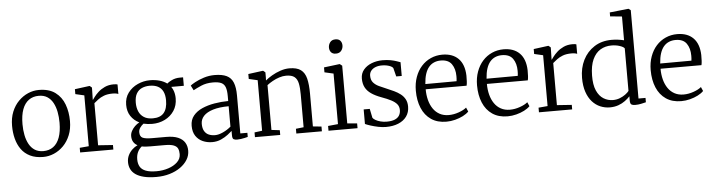

<svg xmlns="http://www.w3.org/2000/svg" viewBox="-58 -1101 6133 1650"><g transform="rotate(-5 3009.0 -276.0)"><path d="M34.5 -278.5Q34.5 -346.5 56.2 -399.8Q78 -453 114.8 -490Q151.5 -527 196.8 -546.5Q242 -566 289.5 -566Q378 -566 431.8 -526Q485.5 -486 509.8 -420.2Q534 -354.5 534 -277Q534 -209 512.2 -155.5Q490.5 -102 454 -65Q417.5 -28 372 -8.5Q326.5 11 279 11Q212.5 11 165.8 -12Q119 -35 90.2 -75.2Q61.5 -115.5 48 -167.8Q34.5 -220 34.5 -278.5ZM284 -39Q334 -39 369.8 -65Q405.5 -91 424.5 -142.8Q443.5 -194.5 443.5 -270.5Q443.5 -319.5 435 -363.8Q426.5 -408 407.8 -442.5Q389 -477 359 -496.5Q329 -516 285 -516Q235 -516 199 -490Q163 -464 144 -412.8Q125 -361.5 125 -284.5Q125 -235 133.8 -190.8Q142.5 -146.5 161.5 -112Q180.5 -77.5 210.8 -58.2Q241 -39 284 -39Z M597.5 0V-40L676 -47V-485.5L600 -503V-545.5L725 -562H729L747 -547V-529L745 -440.5L747 -441.5Q751.5 -447.5 765 -466Q778.5 -484.5 801.8 -505.8Q825 -527 858.2 -542.5Q891.5 -558 934.5 -558Q948.5 -558 956 -556.8Q963.5 -555.5 968.5 -554V-471.5Q965.5 -474 952.5 -477Q939.5 -480 920 -480Q875 -480 844.2 -468.2Q813.5 -456.5 792.8 -440.2Q772 -424 756.5 -411V-48L884 -39V0Z M1233 267Q1170.5 267 1126.2 256.2Q1082 245.5 1054 226Q1026 206.5 1013 179.2Q1000 152 1000 119Q1000 86.5 1013.2 59.5Q1026.5 32.5 1047.8 12.5Q1069 -7.5 1094 -19Q1071.5 -30.5 1059 -51Q1046.5 -71.5 1046.5 -101.5Q1046.5 -124 1058 -145.5Q1069.5 -167 1087.5 -184.5Q1105.5 -202 1126.5 -213Q1080 -235.5 1053.5 -275.8Q1027 -316 1027 -373Q1027 -433.5 1059.5 -476.8Q1092 -520 1142.8 -543Q1193.5 -566 1248 -566Q1292.5 -566 1330.2 -555.5Q1368 -545 1395.5 -524.5Q1406 -535.5 1437.2 -550.8Q1468.5 -566 1507.5 -566H1535V-493H1426.5Q1435.5 -480.5 1442.2 -464.8Q1449 -449 1452.5 -430.5Q1456 -412 1456 -392Q1456 -330.5 1426 -285.2Q1396 -240 1346 -215.2Q1296 -190.5 1236.5 -190.5Q1216.5 -190.5 1197.8 -192.8Q1179 -195 1161.5 -199Q1144 -186 1131.2 -167.8Q1118.5 -149.5 1118.5 -129.5Q1118.5 -91 1143 -79.8Q1167.5 -68.5 1225.5 -68.5H1346Q1408.5 -68.5 1447.8 -51.8Q1487 -35 1505.5 -5Q1524 25 1524 65.5Q1524 107 1501.8 143.2Q1479.5 179.5 1440 207.5Q1400.5 235.5 1347.5 251.2Q1294.5 267 1233 267ZM1238.5 218Q1292 218 1340 202.2Q1388 186.5 1418.2 157.5Q1448.5 128.5 1448.5 88.5Q1448.5 61 1439.8 41.2Q1431 21.5 1404.8 11Q1378.5 0.5 1326 0.5H1203Q1182 0.5 1163.5 -0.8Q1145 -2 1129.5 -5.5Q1106 13.5 1093.5 40.2Q1081 67 1081 103Q1081 139.5 1095.8 165.2Q1110.5 191 1145 204.5Q1179.5 218 1238.5 218ZM1245.5 -237.5Q1310.5 -237.5 1341.2 -274Q1372 -310.5 1372 -381.5Q1372 -428 1357 -458.5Q1342 -489 1313 -504Q1284 -519 1242 -519Q1205.5 -519 1175.8 -506Q1146 -493 1128.5 -463.5Q1111 -434 1111 -383.5Q1111 -342 1125 -309Q1139 -276 1168.8 -256.8Q1198.5 -237.5 1245.5 -237.5Z M1736.5 10.5Q1693 10.5 1655.8 -5.8Q1618.5 -22 1595.2 -56.2Q1572 -90.5 1572 -144Q1572 -196 1600.8 -231.2Q1629.5 -266.5 1677.5 -287.8Q1725.5 -309 1784.2 -319Q1843 -329 1903.5 -329.5V-372.5Q1903.5 -421 1893.2 -448.8Q1883 -476.5 1857.8 -488.2Q1832.5 -500 1786 -500Q1728.5 -500 1684.5 -480.8Q1640.5 -461.5 1616 -447.5L1594.5 -489.5Q1604.5 -498.5 1636.5 -516Q1668.5 -533.5 1713.2 -547.8Q1758 -562 1805.5 -562Q1871 -562 1910 -543Q1949 -524 1966 -481.8Q1983 -439.5 1983 -370.5V-43H2044V-7.5Q2033 -4.5 2017.5 -1Q2002 2.5 1984.8 5Q1967.5 7.5 1952.5 7.5Q1931 7.5 1920.5 0.8Q1910 -6 1910 -34.5V-71Q1898 -60 1873 -40.5Q1848 -21 1813.2 -5.2Q1778.5 10.5 1736.5 10.5ZM1766 -47Q1797 -47 1835.2 -64.8Q1873.5 -82.5 1903.5 -108.5V-284.5Q1822.5 -284 1768.5 -267.5Q1714.5 -251 1687.2 -221.8Q1660 -192.5 1660 -154Q1660 -115 1674 -91.2Q1688 -67.5 1712 -57.2Q1736 -47 1766 -47Z M2171.5 -49.5V-485.5L2096 -503V-545.5L2220.5 -562H2225.5L2243.5 -547V-503L2242.5 -477Q2264.5 -496 2299 -516.2Q2333.5 -536.5 2373.5 -550Q2413.5 -563.5 2451 -563.5Q2515.5 -563.5 2549.8 -538.2Q2584 -513 2596.8 -461.5Q2609.5 -410 2609.5 -331.5V-48.5L2683 -41V0H2462.5V-41L2529.5 -48.5V-332Q2529.5 -389 2521.5 -427Q2513.5 -465 2489.8 -484Q2466 -503 2418 -503Q2389 -503 2358.8 -493.2Q2328.5 -483.5 2300.8 -468Q2273 -452.5 2252 -436V-49.5L2323.5 -41V0H2105.5V-41Z M2740 0V-41L2826 -49.5V-485.5L2749 -503V-545.5L2883 -562H2886.5L2906 -546.5V-48.5L2990.5 -41V0ZM2860.5 -654.5Q2834 -654.5 2820 -670.5Q2806 -686.5 2806 -711.5Q2806 -736.5 2821.2 -756.8Q2836.5 -777 2867.5 -777H2868.5Q2895.5 -777 2909.5 -760.8Q2923.5 -744.5 2923.5 -719.5Q2923.5 -694.5 2908 -674.5Q2892.5 -654.5 2861.5 -654.5Z M3235.5 11Q3204 11 3168.8 3.8Q3133.5 -3.5 3103.2 -13.2Q3073 -23 3057 -30.5V-156H3109.5L3125.5 -78Q3132 -67.5 3150 -57.2Q3168 -47 3193 -40.5Q3218 -34 3245 -34Q3288.5 -34 3315.2 -45.2Q3342 -56.5 3354.2 -76.8Q3366.5 -97 3366.5 -124Q3366.5 -153.5 3350 -174Q3333.5 -194.5 3300.5 -211.8Q3267.5 -229 3217.5 -247Q3166 -266 3132 -289.5Q3098 -313 3081.2 -345Q3064.5 -377 3064.5 -421.5Q3064.5 -465.5 3090.8 -497.2Q3117 -529 3160.8 -546Q3204.5 -563 3255.5 -563Q3295 -563 3325.5 -557Q3356 -551 3376.8 -543.5Q3397.5 -536 3408 -532.5V-414H3360.5L3342 -487.5Q3337 -496.5 3322.8 -503.5Q3308.5 -510.5 3288.8 -514.8Q3269 -519 3248 -519Q3215.5 -519.5 3190.5 -509.8Q3165.5 -500 3151.5 -482Q3137.5 -464 3137.5 -439.5Q3137.5 -402.5 3156.2 -380.8Q3175 -359 3204.8 -345Q3234.5 -331 3267.5 -317.5Q3300.5 -304 3331.2 -289.5Q3362 -275 3386.5 -256Q3411 -237 3425.2 -210.8Q3439.5 -184.5 3439.5 -147.5Q3439.5 -98 3414 -62.5Q3388.5 -27 3342.5 -8Q3296.5 11 3235.5 11Z M3757 11Q3679 11 3625.5 -25.5Q3572 -62 3544.8 -127Q3517.5 -192 3517.5 -277Q3517.5 -341.5 3536.8 -394.8Q3556 -448 3590.2 -486.2Q3624.5 -524.5 3670.8 -545.2Q3717 -566 3770.5 -566Q3859 -566 3909 -515.8Q3959 -465.5 3962 -369Q3962 -340.5 3961 -319.2Q3960 -298 3956 -282H3603Q3603 -232 3614.2 -188.8Q3625.5 -145.5 3647.8 -113Q3670 -80.5 3703.8 -62.2Q3737.5 -44 3781.5 -44Q3824.5 -44 3868.2 -59.5Q3912 -75 3935 -95L3950.5 -59.5Q3931.5 -40 3900.8 -24.2Q3870 -8.5 3832.5 1.2Q3795 11 3757 11ZM3604 -327 3873.5 -328Q3875 -336 3875.5 -349.2Q3876 -362.5 3876 -371.5Q3876 -434.5 3847.2 -475.8Q3818.5 -517 3752.5 -517Q3722 -517 3696 -506.2Q3670 -495.5 3650.5 -472.8Q3631 -450 3619.2 -414Q3607.5 -378 3604 -327Z M4285 11Q4207 11 4153.5 -25.5Q4100 -62 4072.8 -127Q4045.5 -192 4045.5 -277Q4045.5 -341.5 4064.8 -394.8Q4084 -448 4118.2 -486.2Q4152.5 -524.5 4198.8 -545.2Q4245 -566 4298.5 -566Q4387 -566 4437 -515.8Q4487 -465.5 4490 -369Q4490 -340.5 4489 -319.2Q4488 -298 4484 -282H4131Q4131 -232 4142.2 -188.8Q4153.5 -145.5 4175.8 -113Q4198 -80.5 4231.8 -62.2Q4265.5 -44 4309.5 -44Q4352.5 -44 4396.2 -59.5Q4440 -75 4463 -95L4478.5 -59.5Q4459.5 -40 4428.8 -24.2Q4398 -8.5 4360.5 1.2Q4323 11 4285 11ZM4132 -327 4401.5 -328Q4403 -336 4403.5 -349.2Q4404 -362.5 4404 -371.5Q4404 -434.5 4375.2 -475.8Q4346.5 -517 4280.5 -517Q4250 -517 4224 -506.2Q4198 -495.5 4178.5 -472.8Q4159 -450 4147.2 -414Q4135.5 -378 4132 -327Z M4555.5 0V-40L4634 -47V-485.5L4558 -503V-545.5L4683 -562H4687L4705 -547V-529L4703 -440.5L4705 -441.5Q4709.5 -447.5 4723 -466Q4736.5 -484.5 4759.8 -505.8Q4783 -527 4816.2 -542.5Q4849.5 -558 4892.5 -558Q4906.5 -558 4914 -556.8Q4921.5 -555.5 4926.5 -554V-471.5Q4923.5 -474 4910.5 -477Q4897.5 -480 4878 -480Q4833 -480 4802.2 -468.2Q4771.5 -456.5 4750.8 -440.2Q4730 -424 4714.5 -411V-48L4842 -39V0Z M5167 11Q5124 11 5084.8 -5.5Q5045.5 -22 5015.2 -55.8Q4985 -89.5 4967.5 -140.8Q4950 -192 4950 -261.5Q4950 -347 4984.2 -415.8Q5018.5 -484.5 5081.8 -525.2Q5145 -566 5231.5 -566Q5261.5 -566 5288.8 -562.2Q5316 -558.5 5338 -553V-758L5236.5 -768V-802L5396.5 -819H5400L5418 -805.5V-43.5H5478.5V-6Q5459.5 -1.5 5435.8 3.8Q5412 9 5384.5 9Q5363.5 9 5352.5 1.8Q5341.5 -5.5 5341.5 -34V-69.5Q5324.5 -50.5 5299.2 -31.8Q5274 -13 5240.8 -1Q5207.5 11 5167 11ZM5199 -49.5Q5230.5 -49.5 5258 -60.2Q5285.5 -71 5306.2 -86.2Q5327 -101.5 5338 -116V-483Q5329.5 -496.5 5297 -507.2Q5264.5 -518 5225.5 -518Q5172 -518 5130 -492.8Q5088 -467.5 5063.2 -413.8Q5038.5 -360 5037.5 -275Q5036.5 -194.5 5058.5 -145Q5080.5 -95.5 5117.8 -72.5Q5155 -49.5 5199 -49.5Z M5783 11Q5705 11 5651.5 -25.5Q5598 -62 5570.8 -127Q5543.5 -192 5543.5 -277Q5543.5 -341.5 5562.8 -394.8Q5582 -448 5616.2 -486.2Q5650.5 -524.5 5696.8 -545.2Q5743 -566 5796.5 -566Q5885 -566 5935 -515.8Q5985 -465.5 5988 -369Q5988 -340.5 5987 -319.2Q5986 -298 5982 -282H5629Q5629 -232 5640.2 -188.8Q5651.5 -145.5 5673.8 -113Q5696 -80.5 5729.8 -62.2Q5763.5 -44 5807.5 -44Q5850.5 -44 5894.2 -59.5Q5938 -75 5961 -95L5976.5 -59.5Q5957.5 -40 5926.8 -24.2Q5896 -8.5 5858.5 1.2Q5821 11 5783 11ZM5630 -327 5899.5 -328Q5901 -336 5901.5 -349.2Q5902 -362.5 5902 -371.5Q5902 -434.5 5873.2 -475.8Q5844.5 -517 5778.5 -517Q5748 -517 5722 -506.2Q5696 -495.5 5676.5 -472.8Q5657 -450 5645.2 -414Q5633.5 -378 5630 -327Z"/></g></svg>

Font: Merriweather 28pt Light
Style: Regular
Weight: 300
Version: Version 2.100